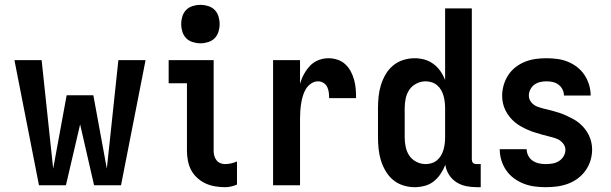

<svg xmlns="http://www.w3.org/2000/svg" viewBox="-20 -770 2540 798"><path d="M142 0 40 -520H153L201 -69L257 -374H368L424 -69L472 -520H585L483 0H371L313 -253L254 0Z M916 8Q895 8 874 4.5Q853 1 834.5 -7.5Q816 -16 800 -30.5Q784 -45 774.5 -63Q765 -81 761 -102Q757 -123 757 -143V-424H681V-520H868V-143Q868 -133 870.5 -123Q873 -113 879.5 -104.5Q886 -96 895.5 -92Q905 -88 916 -88Q928 -88 941 -91Q954 -94 965 -99V-3Q954 2 941 5Q928 8 916 8ZM813 -590Q797 -590 781 -595Q765 -600 754 -611Q743 -622 738 -638Q733 -654 733 -670Q733 -686 738 -702Q743 -718 754 -729Q765 -740 781 -745Q797 -750 813 -750Q829 -750 845 -745Q861 -740 872 -729Q883 -718 888 -702Q893 -686 893 -670Q893 -654 888 -638Q883 -622 872 -611Q861 -600 845 -595Q829 -590 813 -590Z M1115 0V-520H1227V-422Q1233 -443 1243.5 -462Q1254 -481 1268.5 -496.5Q1283 -512 1303.5 -520Q1324 -528 1345 -528Q1364 -528 1382.5 -522Q1401 -516 1415 -503Q1429 -490 1438 -473Q1447 -456 1452 -437.5Q1457 -419 1458.5 -400Q1460 -381 1460 -362H1348Q1348 -374 1346.5 -386Q1345 -398 1340 -408.5Q1335 -419 1324.5 -425.5Q1314 -432 1302 -432Q1286 -432 1272.5 -422.5Q1259 -413 1251 -399.5Q1243 -386 1238.5 -370.5Q1234 -355 1231.5 -339Q1229 -323 1228 -307.5Q1227 -292 1227 -276V0Z M1703 8Q1679 8 1655.5 0.5Q1632 -7 1613.5 -22.5Q1595 -38 1582.5 -59.5Q1570 -81 1563 -104Q1556 -127 1553.5 -151.5Q1551 -176 1551 -200V-320Q1551 -344 1553.5 -368.5Q1556 -393 1563 -416Q1570 -439 1582.5 -460.5Q1595 -482 1613.5 -497.5Q1632 -513 1655.5 -520.5Q1679 -528 1703 -528Q1724 -528 1744 -522.5Q1764 -517 1781 -504.5Q1798 -492 1810 -475Q1822 -458 1830 -438V-735H1941V-108Q1941 -104 1942 -100Q1943 -96 1946 -93Q1949 -90 1953 -89Q1957 -88 1961 -88H1978V8H1961Q1939 8 1917 3.5Q1895 -1 1876.5 -13Q1858 -25 1846 -44Q1834 -63 1831 -85Q1823 -65 1811 -47Q1799 -29 1782.5 -16Q1766 -3 1745 2.5Q1724 8 1703 8ZM1749 -88Q1749 -88 1749 -88Q1749 -88 1749 -88Q1762 -88 1774.5 -92Q1787 -96 1797 -104.5Q1807 -113 1813.5 -124.5Q1820 -136 1823.5 -148.5Q1827 -161 1828.5 -174Q1830 -187 1830 -200V-320Q1830 -333 1828.5 -346Q1827 -359 1823.5 -371.5Q1820 -384 1813.5 -395.5Q1807 -407 1797 -415.5Q1787 -424 1774.5 -428Q1762 -432 1749 -432Q1729 -432 1710.5 -422.5Q1692 -413 1681 -396.5Q1670 -380 1666 -360Q1662 -340 1662 -320V-200Q1662 -180 1666 -160Q1670 -140 1681 -123.5Q1692 -107 1710.5 -97.5Q1729 -88 1749 -88Z M2248 8Q2225 8 2202 5Q2179 2 2157 -6.5Q2135 -15 2116 -29Q2097 -43 2084 -62Q2071 -81 2064 -103.5Q2057 -126 2057 -150H2169Q2169 -136 2175.5 -123Q2182 -110 2194 -102Q2206 -94 2220 -91Q2234 -88 2248 -88Q2263 -88 2277 -90.5Q2291 -93 2303 -100.5Q2315 -108 2322.5 -120.5Q2330 -133 2330 -147Q2330 -163 2319 -175.5Q2308 -188 2293.5 -193.5Q2279 -199 2263.5 -202.5Q2248 -206 2233 -210.5Q2218 -215 2203 -219.5Q2188 -224 2173.5 -230.5Q2159 -237 2145.5 -244.5Q2132 -252 2120 -262Q2108 -272 2098 -284.5Q2088 -297 2081 -311Q2074 -325 2070.5 -340.5Q2067 -356 2067 -372Q2067 -394 2073.5 -416.5Q2080 -439 2092.5 -458Q2105 -477 2123 -491Q2141 -505 2162.5 -513.5Q2184 -522 2206.5 -525Q2229 -528 2252 -528Q2274 -528 2296.5 -525Q2319 -522 2340 -513.5Q2361 -505 2379 -491Q2397 -477 2409.5 -458Q2422 -439 2428.5 -417Q2435 -395 2435 -373H2324Q2324 -386 2318 -398Q2312 -410 2301.5 -418Q2291 -426 2278 -429Q2265 -432 2252 -432Q2238 -432 2225 -429Q2212 -426 2201.5 -418.5Q2191 -411 2184.5 -398.5Q2178 -386 2178 -373Q2178 -357 2188.5 -344.5Q2199 -332 2214 -326.5Q2229 -321 2244 -317.5Q2259 -314 2274.5 -310Q2290 -306 2305 -301Q2320 -296 2334 -289.5Q2348 -283 2362 -275.5Q2376 -268 2388 -258Q2400 -248 2410 -235.5Q2420 -223 2427 -209Q2434 -195 2437.5 -179.5Q2441 -164 2441 -149Q2441 -125 2434 -102.5Q2427 -80 2413.5 -61Q2400 -42 2381 -28Q2362 -14 2340 -6Q2318 2 2295 5Q2272 8 2248 8Z"/></svg>

Font: Iosevka Julsh Curly
Style: Bold
Weight: 700
Designer: Belleve Invis
Foundry: Belleve Invis
Version: Version 15.0.2; ttfautohint (v1.8.4)